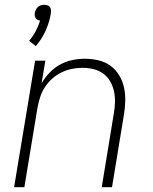

<svg xmlns="http://www.w3.org/2000/svg" viewBox="-20 -784 640 804"><path d="M130 -591 102 -613Q118 -632 129.5 -653.5Q141 -675 148 -698Q142 -698 137 -701Q132 -704 129 -708.5Q126 -713 125.5 -719Q125 -725 126 -731Q127 -737 130.5 -744Q134 -751 139.5 -755.5Q145 -760 151.5 -762Q158 -764 165 -764Q172 -764 178.5 -762Q185 -760 188.5 -755.5Q192 -751 193 -744Q194 -737 193 -731V-729L191 -717Q184 -683 169 -651Q154 -619 130 -591ZM39 0 127 -530H170L154 -435Q168 -459 187.5 -479.5Q207 -500 231.5 -513.5Q256 -527 282.5 -532.5Q309 -538 335 -538Q364 -538 392 -531.5Q420 -525 442 -509Q464 -493 478.5 -469.5Q493 -446 499 -419Q505 -392 504.5 -362.5Q504 -333 499 -304L449 0H406L457 -311Q461 -334 461.5 -357.5Q462 -381 457 -403Q452 -425 441 -444Q430 -463 412 -476Q394 -489 371.5 -494.5Q349 -500 326 -500Q303 -500 281 -495.5Q259 -491 238 -481Q217 -471 199 -455Q181 -439 168 -419Q155 -399 148 -377Q141 -355 137 -333L82 0Z"/></svg>

Font: Iosevka Curly XLtExObl
Style: Regular
Weight: 200
Width: 7
Italic angle: -9°
Monospace: yes
Designer: Belleve Invis
Foundry: Belleve Invis
Version: Version 11.0.1; ttfautohint (v1.8.3)